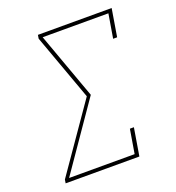

<svg xmlns="http://www.w3.org/2000/svg" viewBox="-133 -841 866 947"><g transform="rotate(-20 300.0 -367.5)"><path d="M50 0 53 -19 295 -368 169 -716 172 -735H559L535 -590H514L535 -716H190L316 -368L75 -19H419L440 -145H461L437 0Z"/></g></svg>

Font: Iosevka Curly Slab ThEx
Style: Italic
Weight: 100
Width: 7
Italic angle: -9°
Monospace: yes
Designer: Belleve Invis
Foundry: Belleve Invis
Version: Version 11.1.0; ttfautohint (v1.8.3)